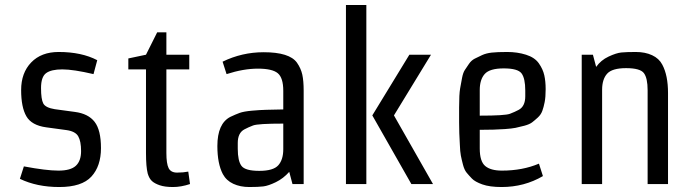

<svg xmlns="http://www.w3.org/2000/svg" viewBox="-20 -740 2786 772"><path d="M60 -21 76 -71Q166 -54 215 -54Q264 -54 285 -73.5Q306 -93 306 -132.5Q306 -172 294.5 -192Q283 -212 247 -217L166 -228Q107 -236 86 -272.5Q65 -309 65 -378Q65 -447 105.5 -489Q146 -531 216 -531Q308 -531 371 -498L356 -442Q275 -461 230.5 -461Q186 -461 165.5 -446Q145 -431 145 -386Q145 -341 154 -324Q163 -307 200 -301L281 -290Q335 -283 360.5 -250Q386 -217 386 -144.5Q386 -72 347.5 -30Q309 12 218.5 12Q128 12 60 -21Z M649 -610V-520H741V-461H649V-125Q649 -82 658 -64Q667 -46 692 -46Q717 -46 737 -50L744 0Q708 12 675.5 12Q643 12 622.5 5Q602 -2 591 -12Q580 -22 574 -42Q567 -69 567 -125V-461H496V-505L567 -520L612 -610Z M1201 0H1156L1143 -49Q1119 -22 1089 -7.5Q1059 7 1039 9.5Q1019 12 982.5 12Q946 12 918 -1Q890 -14 876 -40Q854 -82 854 -153Q854 -243 906 -270Q927 -280 943.5 -286Q960 -292 993.5 -295Q1027 -298 1050.5 -298.5Q1074 -299 1119 -300V-375Q1119 -427 1097 -445.5Q1075 -464 1017 -464Q959 -464 891 -442L875 -492Q953 -530 1040 -530Q1144 -530 1174 -488Q1190 -465 1195.5 -440Q1201 -415 1201 -375ZM1119 -140V-243Q1017 -243 997.5 -235.5Q978 -228 963 -220Q936 -206 936 -165V-142Q936 -93 951 -73Q966 -53 1022.5 -53Q1079 -53 1099 -75.5Q1119 -98 1119 -140Z M1453 -720V0H1371V-720ZM1477 -276 1626 -520H1713L1564 -276L1721 0H1634Z M1909 -378V-275Q2011 -275 2030.5 -282.5Q2050 -290 2065 -298Q2092 -312 2092 -353V-376Q2092 -425 2077 -445Q2062 -465 2005.5 -465Q1949 -465 1929 -442.5Q1909 -420 1909 -378ZM2010 -221Q1968 -218 1909 -218V-143Q1909 -91 1931 -72.5Q1953 -54 1998 -54Q2081 -54 2147 -82L2163 -32Q2088 12 1997 12Q1949 12 1919.5 1.5Q1890 -9 1877.5 -22Q1865 -35 1856 -46Q1847 -57 1841.5 -78Q1836 -99 1833 -114.5Q1830 -130 1829 -158Q1826 -206 1826 -248V-308Q1826 -361 1830 -384Q1834 -407 1838 -427.5Q1842 -448 1849 -458.5Q1856 -469 1865.5 -483Q1875 -497 1888.5 -504Q1902 -511 1918.5 -518.5Q1935 -526 1957 -528.5Q1979 -531 2019.5 -531Q2060 -531 2095 -520Q2130 -509 2146.5 -485.5Q2163 -462 2168.5 -437.5Q2174 -413 2174 -381.5Q2174 -350 2170 -329.5Q2166 -309 2160.5 -294Q2155 -279 2142.5 -267.5Q2130 -256 2119.5 -248Q2109 -240 2088.5 -234.5Q2068 -229 2053 -226Q2038 -223 2010 -221Z M2666 -366V0H2584V-377Q2584 -426 2569 -446Q2554 -466 2497.5 -466Q2441 -466 2421 -443.5Q2401 -421 2401 -379V0H2319V-520H2364L2377 -471Q2396 -498 2427 -512.5Q2458 -527 2478.5 -529Q2499 -531 2536.5 -531Q2574 -531 2602 -518Q2630 -505 2643 -480Q2666 -437 2666 -366Z"/></svg>

Font: Strait
Style: Regular
Weight: 400
Width: 3
Designer: Eduardo Rodriguez Tunni
Foundry: Eduardo Rodriguez Tunni
Version: Version 1.001